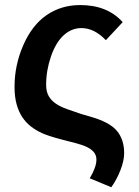

<svg xmlns="http://www.w3.org/2000/svg" viewBox="-20 -559 560 774"><path d="M166 -217.3Q166 -189 176.8 -170.9Q187.5 -152.8 206.3 -140.4Q225.1 -127.9 251 -118.9Q276.9 -109.9 307.1 -99.6L347.2 -87.9Q421.9 -66.4 451.2 -31.5Q480.5 3.4 480.5 58.6Q480.5 88.4 465.8 126.2Q451.2 164.1 428.7 195.8L341.8 159.7Q368.7 114.7 368.7 84.5Q368.7 65.9 357.2 53Q345.7 40 323.5 30.5Q301.3 21 230.5 3.9Q174.8 -10.7 149.7 -22.2Q124.5 -33.7 104.5 -49.3Q84.5 -64.9 69.8 -86.9Q55.2 -108.9 46.9 -138.9Q38.6 -168.9 38.6 -209Q38.6 -296.4 74 -377.2Q109.4 -458 168.2 -498.3Q227.1 -538.6 303.2 -538.6Q413.1 -538.6 474.6 -469.7L406.7 -397Q360.4 -445.8 308.1 -445.8Q268.6 -445.8 236.8 -417Q205.1 -388.2 185.5 -331.5Q166 -274.9 166 -217.3Z"/></svg>

Font: Arial
Style: Bold
Weight: 700
Designer: Steve Matteson
Foundry: Ascender Corporation
Version: Version 2.00.3